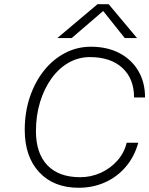

<svg xmlns="http://www.w3.org/2000/svg" viewBox="-20 -880 706 908"><path d="M441 -860H494L628 -700H570L468 -828L319 -700H251ZM97 -266Q97 -349 121 -420.5Q145 -492 187.5 -545.5Q230 -599 287 -629Q344 -659 410 -659Q487 -659 544.5 -629Q602 -599 634 -545Q666 -491 666 -419H614Q614 -508 558.5 -559Q503 -610 405 -610Q351 -610 304.5 -583.5Q258 -557 223.5 -509Q189 -461 169.5 -397.5Q150 -334 150 -260Q150 -155 204 -98.5Q258 -42 359 -42Q411 -42 457 -63Q503 -84 535.5 -121Q568 -158 579 -205H634Q616 -140 575.5 -92Q535 -44 477.5 -18Q420 8 352 8Q234 8 165.5 -65.5Q97 -139 97 -266Z"/></svg>

Font: Overused Grotesk Light
Style: Italic
Weight: 300
Italic angle: -10°
Version: Version 0.003